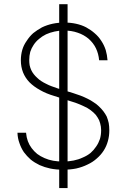

<svg xmlns="http://www.w3.org/2000/svg" viewBox="-20 -830 620 939"><path d="M413.1 -640.6Q389.6 -660.2 360.4 -669.9Q330.1 -680.7 293 -680.7Q268.6 -680.7 247.1 -675.8Q224.6 -670.9 205.1 -662.1Q185.5 -652.3 170.9 -639.6Q155.3 -627 144.5 -610.4Q133.8 -594.7 127.9 -576.2Q123 -557.6 123 -536.1Q123 -522.5 125 -510.7Q127.9 -498 132.8 -487.3Q137.7 -476.6 145.5 -466.8Q152.3 -458 162.1 -449.2Q170.9 -440.4 181.6 -433.6Q193.4 -425.8 206.1 -419.9Q218.8 -413.1 232.4 -408.2Q247.1 -402.3 262.7 -397.5Q287.1 -389.6 336.9 -375Q355.5 -369.1 374 -362.3Q391.6 -355.5 407.2 -347.7Q423.8 -339.8 437.5 -330.1Q452.1 -321.3 463.9 -309.6Q475.6 -298.8 485.4 -286.1Q495.1 -273.4 502 -259.8Q507.8 -245.1 511.7 -228.5Q514.6 -211.9 514.6 -192.4Q514.6 -165 507.8 -140.6Q501 -115.2 487.3 -93.8Q473.6 -72.3 453.1 -54.7Q433.6 -37.1 408.2 -25.4Q382.8 -12.7 352.5 -5.9Q323.2 0 288.1 0Q253.9 0 225.6 -5.9Q198.2 -11.7 173.8 -22.5Q149.4 -34.2 129.9 -49.8Q111.3 -66.4 96.7 -85.9Q83 -106.4 75.2 -129.9Q66.4 -153.3 65.4 -180.7Q79.1 -180.7 107.4 -180.7Q109.4 -158.2 116.2 -139.6Q123 -121.1 134.8 -105.5Q146.5 -89.8 162.1 -77.1Q177.7 -65.4 198.2 -56.6Q217.8 -47.9 240.2 -43.9Q262.7 -40 288.1 -40Q315.4 -40 339.8 -44.9Q364.3 -49.8 384.8 -59.6Q406.2 -68.4 422.9 -82Q438.5 -95.7 450.2 -113.3Q461.9 -129.9 468.8 -150.4Q474.6 -169.9 474.6 -193.4Q474.6 -210.9 469.7 -227.5Q465.8 -243.2 457 -255.9Q449.2 -269.5 436.5 -280.3Q423.8 -292 407.2 -301.8Q390.6 -310.5 370.1 -319.3Q349.6 -328.1 325.2 -335Q298.8 -343.8 246.1 -360.4Q206.1 -372.1 175.8 -389.6Q145.5 -406.2 124 -427.7Q103.5 -449.2 92.8 -475.6Q82 -502.9 82 -535.2Q82 -561.5 88.9 -585.9Q95.7 -609.4 110.4 -629.9Q124 -651.4 142.6 -668Q162.1 -683.6 185.5 -696.3Q210 -708 237.3 -713.9Q264.6 -719.7 294.9 -719.7Q325.2 -719.7 351.6 -713.9Q378.9 -708 401.4 -696.3Q424.8 -683.6 443.4 -667Q461.9 -651.4 475.6 -629.9Q489.3 -609.4 497.1 -585Q503.9 -561.5 505.9 -535.2Q492.2 -535.2 464.8 -535.2Q464.8 -535.2 464.8 -535.2Q461.9 -567.4 449.2 -593.8Q436.5 -620.1 413.1 -640.6ZM310.5 -809.6Q310.5 -509.8 310.5 89.8Q296.9 89.8 269.5 89.8Q269.5 -210 269.5 -809.6Q280.3 -809.6 290 -809.6Q300.8 -809.6 310.5 -809.6Z"/></svg>

Font: No Time for a New Roman
Style: XXL
Weight: 400
Monospace: yes
Designer: Arthur Shnapir
Foundry: Arthur Shnapir
Version: Version_01